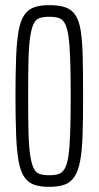

<svg xmlns="http://www.w3.org/2000/svg" viewBox="-20 -716 382 744"><path d="M171 8Q135 8 111.5 -0.5Q88 -9 73.5 -31Q59 -53 52 -92Q45 -131 42.5 -193Q40 -255 40 -344Q40 -433 42.5 -495Q45 -557 52 -596Q59 -635 73.5 -657Q88 -679 111.5 -687.5Q135 -696 171 -696Q209 -696 233.5 -687.5Q258 -679 272.5 -657Q287 -635 293 -596Q299 -557 300.5 -495Q302 -433 302 -344Q302 -255 300 -193Q298 -131 290.5 -92Q283 -53 268.5 -31Q254 -9 230 -0.5Q206 8 171 8ZM171 -37Q192 -37 206.5 -41.5Q221 -46 230.5 -62Q240 -78 245 -111Q250 -144 252 -201Q254 -258 254 -344Q254 -430 252 -487Q250 -544 245 -577Q240 -610 231 -626Q222 -642 207 -646.5Q192 -651 171 -651Q149 -651 134.5 -646.5Q120 -642 111.5 -626Q103 -610 97.5 -577Q92 -544 90.5 -487Q89 -430 89 -344Q89 -258 90.5 -201Q92 -144 97.5 -111Q103 -78 111.5 -62Q120 -46 134.5 -41.5Q149 -37 171 -37Z"/></svg>

Font: Saira UltraCondensed Light
Style: Regular
Weight: 300
Width: 1
Designer: Hector Gatti with collaboration of the Omnibus-Type team
Foundry: Omnibus-Type
Version: Version 1.101